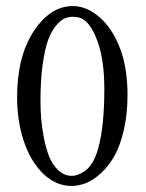

<svg xmlns="http://www.w3.org/2000/svg" viewBox="-20 -598 479 630"><path d="M218.8 -543Q204.6 -543 191.4 -537.1Q178.2 -531.2 163.3 -513.2Q148.4 -495.1 137.7 -466.1Q127 -437 119.9 -385.7Q112.8 -334.5 112.8 -267.6Q112.8 -239.3 115 -210.2Q117.2 -181.2 124 -145.8Q130.9 -110.4 141.6 -83.7Q152.3 -57.1 171.6 -39.1Q190.9 -21 215.8 -21Q224.1 -21 233.9 -24.2Q243.7 -27.3 257.1 -35.9Q270.5 -44.4 282.5 -63.5Q294.4 -82.5 301.8 -109.9Q322.3 -181.6 322.3 -305.2Q322.3 -392.6 304.2 -449.5Q286.1 -506.3 261.2 -528.3Q244.6 -543 218.8 -543ZM214.8 12.2Q163.1 12.2 121.6 -28.3Q80.1 -68.8 58.1 -135Q36.1 -201.2 36.1 -278.3Q36.1 -412.6 90.6 -495.4Q145 -578.1 218.8 -578.1Q250.5 -578.1 281 -560.1Q311.5 -542 334.5 -511.7Q398.4 -427.2 398.4 -287.1Q398.4 -223.1 386.2 -170.9Q374 -118.7 355 -85.4Q335.9 -52.2 311 -29.5Q286.1 -6.8 262.2 2.7Q238.3 12.2 214.8 12.2Z"/></svg>

Font: Libertinage
Style: l
Weight: 400
Designer: OSP
Foundry: OSP
Version: Version 1.0; 2008; OFL relea